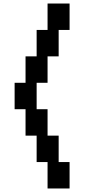

<svg xmlns="http://www.w3.org/2000/svg" viewBox="-20 -1050 540 1090"><path d="M250 20V-130H188V-280H125V-430H63V-580H125V-730H188V-880H250V-1030H375V-880H313V-730H250V-580H188V-430H250V-280H313V-130H375V20Z"/></svg>

Font: 2P VHS
Style: Regular
Weight: 400
Designer: CodeMan38
Foundry: CodeMan38
Version: Version 3.000